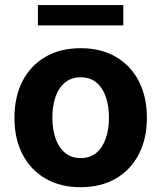

<svg xmlns="http://www.w3.org/2000/svg" viewBox="-20 -748 654 778"><path d="M306.6 10.5Q223.8 10.5 163.6 -24.8Q103.4 -60.1 70.9 -123.4Q38.5 -186.7 38.5 -270.7Q38.5 -355.3 70.9 -418.7Q103.4 -482.1 163.6 -517.4Q223.8 -552.7 306.6 -552.7Q389.6 -552.7 449.9 -517.4Q510.1 -482.1 542.6 -418.7Q575.2 -355.3 575.2 -270.7Q575.2 -186.7 542.6 -123.4Q510.1 -60.1 449.9 -24.8Q389.6 10.5 306.6 10.5ZM307.2 -107.4Q345.1 -107.4 370.4 -128.6Q395.7 -149.8 408.6 -187Q421.5 -224.1 421.5 -271.3Q421.5 -319.1 408.6 -356Q395.7 -392.8 370.4 -413.8Q345.1 -434.8 307.2 -434.8Q269.2 -434.8 243.6 -413.8Q218 -392.8 205.1 -356Q192.2 -319.1 192.2 -271.3Q192.2 -224.1 205.1 -187Q218 -149.8 243.6 -128.6Q269.2 -107.4 307.2 -107.4ZM479.7 -727.5V-645.1H133.6V-727.5Z"/></svg>

Font: GitLab Sans
Style: Regular
Weight: 400
Designer: Rasmus Andersson
Foundry: Modifications by GitLab B.V., manufactured by rsms
Version: Version 4.000;git-c8fb6b7